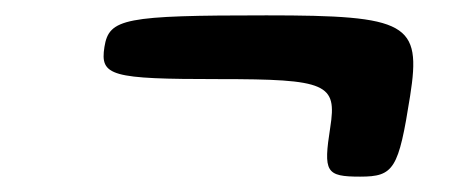

<svg xmlns="http://www.w3.org/2000/svg" viewBox="-20 -413 591 250"><path d="M514 -288C529 -383 511 -393 327 -393C142 -393 122 -389 116 -352C110 -314 124 -310 265 -310C406 -310 419 -304 410 -247C401 -189 404 -183 449 -183C493 -183 499 -193 514 -288Z"/></svg>

Font: Asimov Print
Style: AIt
Weight: 500
Designer: Google
Version: Version 2.000980: 2014